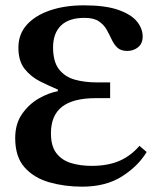

<svg xmlns="http://www.w3.org/2000/svg" viewBox="-20 -688 592 720"><path d="M288 12Q222 12 164.5 -4.5Q107 -21 72 -60.5Q37 -100 37 -170Q37 -224 63 -261Q89 -298 126 -319Q163 -340 197 -346V-352Q164 -366 130 -383Q96 -400 72.5 -429.5Q49 -459 49 -509Q49 -560 80.5 -595Q112 -630 167.5 -649Q223 -668 295 -668Q375 -668 423.5 -651Q472 -634 493.5 -607.5Q515 -581 515 -551Q515 -525 498 -511Q481 -497 457 -497Q433 -497 420 -509.5Q407 -522 398.5 -540.5Q390 -559 379.5 -577.5Q369 -596 350 -608.5Q331 -621 297 -621Q238 -621 208.5 -592Q179 -563 179 -510Q179 -457 201 -428.5Q223 -400 260 -389.5Q297 -379 343 -379H393V-320H340Q254 -320 212.5 -287.5Q171 -255 171 -188Q171 -140 191.5 -113.5Q212 -87 246.5 -76.5Q281 -66 324 -66Q383 -66 426 -84Q469 -102 503 -141L530 -118Q498 -65 437.5 -26.5Q377 12 288 12Z"/></svg>

Font: STIX Two Text SemiBold
Style: Regular
Weight: 600
Designer: Ross Mills, John Hudson & Paul Hanslow, Tiro Typeworks Ltd; with prior portions MicroPress Inc., and Coen Hoffman.
Foundry: Tiro Typeworks Ltd
Version: Version 2.13 b171